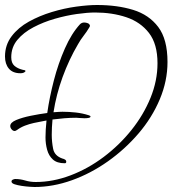

<svg xmlns="http://www.w3.org/2000/svg" viewBox="-40 -713 690 768"><path d="M98 35Q93 35 78 34Q63 33 46.5 30.5Q30 28 18 24Q6 20 6 13Q6 8 11.5 5.5Q17 3 21 3Q41 3 61 9Q81 15 103 15Q172 15 242 -11.5Q312 -38 374.5 -85Q437 -132 485.5 -192.5Q534 -253 562 -321.5Q590 -390 590 -460Q590 -537 556 -581Q522 -625 465.5 -644Q409 -663 340 -663Q310 -663 267.5 -657Q225 -651 179.5 -638Q134 -625 94 -604Q54 -583 29.5 -553.5Q5 -524 5 -484Q5 -461 17.5 -450Q30 -439 50 -434Q52 -433 57 -432.5Q62 -432 62 -428Q56 -420 42 -420Q11 -420 -4.5 -438.5Q-20 -457 -20 -487Q-20 -533 6.5 -568Q33 -603 75.5 -626.5Q118 -650 167.5 -665Q217 -680 265 -686.5Q313 -693 348 -693Q429 -693 492.5 -673.5Q556 -654 593 -605Q630 -556 630 -465Q630 -389 599 -315.5Q568 -242 514 -179Q460 -116 391.5 -67.5Q323 -19 247.5 8Q172 35 98 35ZM219 -60Q188 -60 171.5 -75Q155 -90 148.5 -114Q142 -138 142 -163Q142 -178 143 -195Q144 -212 146 -231Q133 -229 120 -226Q107 -223 95 -221Q77 -217 60 -210.5Q43 -204 28 -193Q22 -189 19 -189Q12 -189 6.5 -195.5Q1 -202 1 -209Q1 -223 25 -233Q49 -243 83.5 -250Q118 -257 149 -261Q158 -324 175.5 -391.5Q193 -459 219.5 -519Q246 -579 280 -616Q287 -623 297 -623Q304 -623 311.5 -620Q319 -617 320 -609L317 -603Q307 -586 294.5 -570Q282 -554 272 -536Q236 -475 210.5 -405Q185 -335 174 -264Q186 -265 195.5 -265.5Q205 -266 210 -266Q236 -266 263 -263Q290 -260 315 -252Q317 -251 319.5 -250Q322 -249 322 -247Q322 -243 315 -241.5Q308 -240 298 -240Q288 -240 278 -241Q268 -242 265 -242Q242 -242 217.5 -240Q193 -238 170 -235Q167 -204 167 -174Q167 -146 172.5 -118Q178 -90 209 -79Q214 -78 219.5 -75Q225 -72 225 -66Q225 -60 219 -60Z"/></svg>

Font: Licorice
Style: Regular
Weight: 400
Designer: Robert E. Leuschke
Foundry: Robert E. Leuschke
Version: Version 1.010; ttfautohint (v1.8.3)